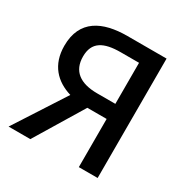

<svg xmlns="http://www.w3.org/2000/svg" viewBox="-167 -881 999 1025"><g transform="rotate(30 333.0 -368.0)"><path d="M454 -390H342C236 -390 178 -434 178 -523C178 -612 236 -643 342 -643H454ZM329 -736C177 -736 63 -682 63 -523C63 -405 129 -339 222 -311L21 0H155L335 -297H454V0H570V-736Z"/></g></svg>

Font: Source Han Sans KR Medium
Style: Regular
Weight: 500
Designer: Ryoko NISHIZUKA (kana & ideographs); Paul D. Hunt (Latin, Greek & Cyrillic); Wenlong ZHANG (bopomofo); Sandoll Communica
Foundry: Adobe Systems Incorporated
Version: Version 1.001;PS 1.001;hotconv 1.0.78;makeotf.lib2.5.61930